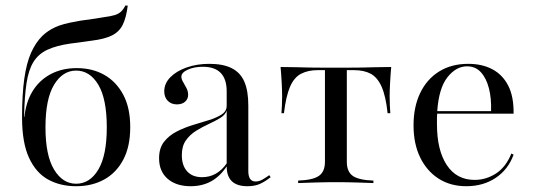

<svg xmlns="http://www.w3.org/2000/svg" viewBox="-20 -655 1906 687"><path d="M252.4 11.3Q196 11.3 152.4 -12.5Q108.9 -36.3 83.9 -90.3Q58.9 -144.4 58.9 -234.7Q58.9 -316.9 66.9 -373.4Q75 -429.8 91.1 -466.1Q107.3 -502.4 131.5 -526.6Q150.8 -545.2 177.8 -557.7Q204.8 -570.2 253.2 -578.2Q268.5 -581.5 285.5 -583.5Q302.4 -585.5 319.8 -588.3Q337.1 -591.1 351.6 -593.5Q377.4 -596.8 391.1 -601.2Q404.8 -605.6 413.3 -613.7Q421.8 -621.8 429 -635.5L437.1 -634.7Q431.5 -591.1 419 -566.1Q406.5 -541.1 380.6 -528.2Q354.8 -515.3 309.7 -509.7Q296.8 -508.1 283.5 -506Q270.2 -504 257.7 -502.4Q245.2 -500.8 232.3 -499.2Q181.5 -491.9 149.6 -477Q117.7 -462.1 100 -433.9Q82.3 -405.6 75 -358.1Q67.7 -310.5 66.1 -237.1H71.8L66.9 -231.5Q71.8 -287.9 96 -327.8Q120.2 -367.7 160.9 -389.5Q201.6 -411.3 254.8 -411.3Q310.5 -411.3 353.2 -387.1Q396 -362.9 421 -316.1Q446 -269.4 446 -200Q446 -130.6 421 -83.5Q396 -36.3 352.4 -12.5Q308.9 11.3 252.4 11.3ZM252.4 2.4Q301.6 2.4 331.9 -48.4Q362.1 -99.2 362.1 -199.2Q362.1 -300.8 331.9 -351.6Q301.6 -402.4 252.4 -402.4Q204 -402.4 173.4 -351.6Q142.7 -300.8 142.7 -199.2Q142.7 -99.2 173.4 -48.4Q204 2.4 252.4 2.4Z M662.1 11.3Q610.5 11.3 579.8 -15.3Q549.2 -41.9 549.2 -88.7Q549.2 -125 566.9 -147.6Q584.7 -170.2 612.1 -184.3Q639.5 -198.4 670.2 -207.7Q700.8 -216.9 728.2 -225.4Q755.6 -233.9 773.4 -245.6Q791.1 -257.3 791.1 -276.6V-328.2Q791.1 -371.8 769.8 -394Q748.4 -416.1 705.6 -416.1Q674.2 -416.1 651.6 -405.6Q629 -395.2 629 -380.6Q629 -371.8 635.1 -361.7Q641.1 -351.6 647.2 -339.9Q653.2 -328.2 653.2 -316.1Q653.2 -300.8 642.3 -291.1Q631.5 -281.5 612.9 -281.5Q592.7 -281.5 580.2 -294.4Q567.7 -307.3 567.7 -328.2Q567.7 -356.5 589.5 -378.6Q611.3 -400.8 648 -413.7Q684.7 -426.6 729 -426.6Q778.2 -426.6 809.3 -410.9Q840.3 -395.2 854.4 -362.5Q868.5 -329.8 868.5 -277.4V-43.5Q868.5 -24.2 875 -14.9Q881.5 -5.6 894.4 -5.6Q907.3 -5.6 919.8 -12.9Q932.3 -20.2 943.5 -28.2L948.4 -21Q929 -5.6 910.5 2.8Q891.9 11.3 865.3 11.3Q791.1 11.3 791.1 -59.7Q767.7 -24.2 735.9 -6.5Q704 11.3 662.1 11.3ZM703.2 -21Q729.8 -21 752 -33.5Q774.2 -46 791.1 -70.2V-258.9Q785.5 -243.5 767.7 -232.7Q750 -221.8 727 -211.3Q704 -200.8 681.9 -187.1Q659.7 -173.4 645.2 -152.8Q630.6 -132.3 630.6 -100Q630.6 -62.9 649.6 -41.9Q668.5 -21 703.2 -21Z M1046.8 0V-8.9Q1098.4 -10.5 1120.6 -25.4Q1142.7 -40.3 1142.7 -75.8V-404H1116.1Q1082.3 -404 1057.3 -391.1Q1032.3 -378.2 1017.7 -344.4Q1003.2 -310.5 996 -250H987.1Q987.9 -261.3 988.7 -276.6Q989.5 -291.9 989.5 -310.5Q989.5 -329.8 987.9 -359.7Q986.3 -389.5 983.9 -415.3Q1012.9 -415.3 1039.1 -414.5Q1065.3 -413.7 1089.9 -413.3Q1114.5 -412.9 1137.1 -412.9Q1159.7 -412.9 1181.5 -412.9Q1203.2 -412.9 1226.2 -412.9Q1249.2 -412.9 1273.4 -413.3Q1297.6 -413.7 1324.2 -414.5Q1350.8 -415.3 1379.8 -415.3Q1377.4 -389.5 1375.8 -359.7Q1374.2 -329.8 1374.2 -310.5Q1374.2 -291.9 1375 -276.6Q1375.8 -261.3 1376.6 -250H1366.9Q1360.5 -310.5 1345.6 -344.4Q1330.6 -378.2 1306.5 -391.1Q1282.3 -404 1246.8 -404H1221V-75.8Q1221 -40.3 1242.7 -25.4Q1264.5 -10.5 1316.1 -8.9V0Q1296 -0.8 1257.7 -2Q1219.4 -3.2 1182.3 -3.2Q1145.2 -3.2 1106.9 -2Q1068.5 -0.8 1046.8 0Z M1648.4 11.3Q1591.9 11.3 1549.6 -15.7Q1507.3 -42.7 1483.5 -91.5Q1459.7 -140.3 1459.7 -206.5Q1459.7 -272.6 1483.5 -322.2Q1507.3 -371.8 1551.2 -399.2Q1595.2 -426.6 1655.6 -426.6Q1704.8 -426.6 1741.5 -407.3Q1778.2 -387.9 1798.4 -348.8Q1818.5 -309.7 1817.7 -248.4H1512.1L1511.3 -257.3H1737.1Q1738.7 -303.2 1729.4 -339.1Q1720.2 -375 1700.8 -396.4Q1681.5 -417.7 1650.8 -417.7Q1612.1 -417.7 1581 -378.6Q1550 -339.5 1544.4 -255.6V-254Q1543.5 -243.5 1543.5 -232.7Q1543.5 -221.8 1543.5 -210.5Q1543.5 -117.7 1578.6 -64.5Q1613.7 -11.3 1678.2 -11.3Q1719.4 -11.3 1754.8 -34.3Q1790.3 -57.3 1809.7 -105.6L1817.7 -101.6Q1798.4 -48.4 1753.6 -18.5Q1708.9 11.3 1648.4 11.3Z"/></svg>

Font: Playfair 144pt
Style: Regular
Weight: 400
Designer: Claus Eggers Sørensen
Foundry: Claus Eggers Sørensen
Version: Version 2.001;gftools[0.9.30]